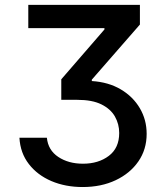

<svg xmlns="http://www.w3.org/2000/svg" viewBox="-20 -747 677 777"><path d="M58.6 -189.6H169.7Q174.7 -139.2 215.9 -111.9Q257.1 -84.5 315.7 -84.5Q378.6 -84.5 420.5 -116.3Q462.4 -148.1 462.4 -208.8Q462.4 -245 445 -275.6Q427.6 -306.1 390.3 -324.6Q353 -343 293 -343H228V-426.1L402.7 -627.8V-633.2H94.5V-727.3H546.2V-647.7L351.6 -424.7V-419Q419 -414.8 468.8 -385.3Q518.5 -355.8 546 -308.9Q573.5 -262.1 573.5 -205.3Q573.5 -142.4 540.1 -93.9Q506.7 -45.5 448.3 -17.8Q389.9 9.9 314.6 9.9Q244.7 9.9 188 -14.2Q131.4 -38.4 96.8 -83.1Q62.1 -127.8 58.6 -189.6Z"/></svg>

Font: Inter Zeller Medium
Style: Regular
Weight: 500
Designer: Rasmus Andersson; Joe Bland
Foundry: zeller
Version: Version 3.015;git-dec3a8cb1